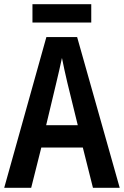

<svg xmlns="http://www.w3.org/2000/svg" viewBox="-20 -891 588 911"><path d="M421 0 373 -191H176L128 0H0L200 -715H346L548 0ZM299 -501Q292 -531 285.5 -560.5Q279 -590 274 -616Q269 -591 261 -557.5Q253 -524 248 -502L199 -297H349ZM413 -871V-784H134V-871Z"/></svg>

Font: Noto Sans Sinhala Condensed SemiBold
Style: Regular
Weight: 600
Width: 3
Designer: Jelle Bosma - Monotype Design Team
Foundry: Monotype Imaging Inc.
Version: Version 2.006; ttfautohint (v1.8.4.7-5d5b)